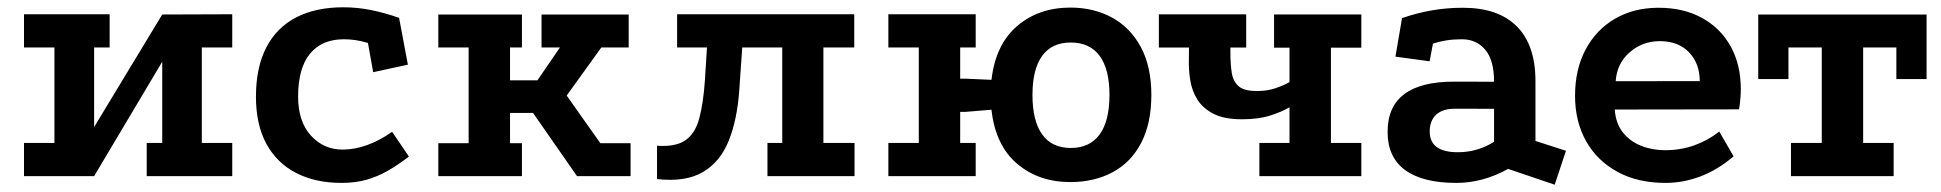

<svg xmlns="http://www.w3.org/2000/svg" viewBox="-20 -488 5379 532"><path d="M46.5 -448.5H283.8V-356.5H240.8V-136L429.5 -447.8L623.5 -448.5V-356.5H539.2V-92H623.5V0H386.5V-92H429.5V-317L240.8 0H46.5V-92H130.8V-356.5H46.5Z M999.5 -369Q981 -374.5 965 -376.9Q949 -379.2 932.8 -379.2Q871.8 -379.2 838.9 -339.1Q806 -299 806 -220.2Q806 -151 841.6 -112.2Q877.2 -73.5 929.2 -73.5Q962.5 -73.5 997.5 -86.1Q1032.5 -98.8 1066.5 -122.8L1113 -54.2Q1083.5 -31.5 1055.2 -15.2Q1027 1 996 9.9Q965 18.8 926 18.8Q853.8 18.8 800.5 -8.8Q747.2 -36.2 718.2 -89.4Q689.2 -142.5 689.2 -220.2Q689.2 -301.2 717.9 -356.5Q746.5 -411.8 800.6 -439.8Q854.8 -467.8 931.5 -467.8Q970.8 -467.8 1008.9 -460Q1047 -452.2 1085.8 -438.5L1110.2 -308.8L1014 -288Z M1194.5 -447.8H1426.2V-356.5H1393.2V-265.5H1469.2L1531.5 -356.5H1480.5V-447.8H1722V-356.5H1646.2L1550.2 -223.2L1643.5 -91.2H1727.2V0H1578.8L1457 -175H1393.2V-91.2H1426.2V0H1194.5V-91.2H1278.5V-356.5H1194.5Z M2106.5 0V-92H2147.5V-356.5H1856.2V-448.5H2347V-356.5H2261.5V-92H2347.8V0ZM1800.5 8.2V-84.2Q1852.2 -80.5 1879.4 -99.5Q1906.5 -118.5 1917.6 -160.2Q1928.8 -202 1933.2 -265.5L1940.2 -377H2038L2028.5 -239.5Q2022.8 -156.5 1999.1 -97.9Q1975.5 -39.2 1927.4 -11.1Q1879.2 17 1800.5 8.2Z M2946 16.5Q2857.8 16.5 2797.9 -34.6Q2738 -85.8 2727.2 -184L2655.2 -178H2640.5V-92H2683.5V0H2441.5V-92H2525.8V-356.5H2441.5V-448.5H2683.5V-356.5H2640.5V-270H2655.2L2727.2 -266.8Q2738.5 -364.5 2798.2 -415.8Q2858 -467 2946 -467Q3010.5 -467 3061.4 -439.2Q3112.2 -411.5 3141.2 -357.4Q3170.2 -303.2 3170.2 -224.8Q3170.2 -146.2 3142 -92.1Q3113.8 -38 3062.9 -10.8Q3012 16.5 2946 16.5ZM2946.8 -78Q2999.8 -78 3027 -115.6Q3054.2 -153.2 3054.2 -225Q3054.2 -296 3027 -333.1Q2999.8 -370.2 2946.8 -370.2Q2894.5 -370.2 2867.6 -333.1Q2840.8 -296 2840.8 -225Q2840.8 -153.2 2867.6 -115.6Q2894.5 -78 2946.8 -78Z M3553 -190.8Q3532 -178.2 3499.6 -167.9Q3467.2 -157.5 3421.2 -157.5Q3371.2 -157.5 3341.8 -173Q3312.2 -188.5 3297.2 -213Q3282.2 -237.5 3277.8 -267Q3273.2 -296.5 3274.2 -324.5L3274.5 -356.2H3191V-448.2H3433V-356.2H3389.2V-343Q3389.2 -309.8 3393.1 -285.7Q3397 -261.7 3412.4 -248.7Q3427.8 -235.8 3462.5 -235.8Q3490.8 -235.8 3513.5 -243.4Q3536.2 -251 3553 -260.5V-356H3510.2V-448H3752V-356H3667.8V-92H3752V0H3469.5V-92H3553Z M4158.8 -20Q4088.5 18.8 4015.5 18.8Q3921.8 18.8 3873.4 -16.8Q3825 -52.2 3824.8 -121.8Q3824.2 -261.8 4008.8 -261.8L4119.8 -261.5Q4119.8 -321.8 4095.1 -350.5Q4070.5 -379.2 4030.8 -379.2Q4007.5 -379.2 3988.2 -376.2Q3969 -373.2 3950.5 -367.2L3941.2 -318.2L3846.5 -331L3864.8 -437.8Q3905 -451.8 3946.4 -459.1Q3987.8 -466.5 4033.8 -466.5Q4131.2 -466.5 4182.9 -414.9Q4234.5 -363.2 4234.5 -263.2V-97.5L4319 -70.2L4287.8 23.8ZM4011.8 -186.8Q3977 -186.8 3959.2 -170.1Q3941.5 -153.5 3941.5 -123.5Q3941.5 -66.2 4019.5 -66.2Q4074.2 -66.2 4119.8 -95.2V-186.5Z M4783.5 -54.8Q4739 -17 4691.4 0.9Q4643.8 18.8 4594.8 18.8Q4518 18.8 4461.9 -11.8Q4405.8 -42.2 4375 -96.6Q4344.2 -151 4344.2 -222.5Q4344.2 -296 4373.5 -350.9Q4402.8 -405.8 4454.9 -436.1Q4507 -466.5 4575.8 -466.5Q4645 -466.5 4696.2 -438.2Q4747.5 -410 4775.5 -359.2Q4803.5 -308.5 4803.5 -241Q4803.5 -229 4802.2 -213.9Q4801 -198.8 4798.5 -185L4454.2 -184.5Q4457 -145.5 4477.1 -120.6Q4497.2 -95.8 4527.8 -83.8Q4558.2 -71.8 4594 -71.8Q4636.2 -71.8 4674.4 -85.2Q4712.5 -98.8 4743.8 -123.5ZM4689.8 -263.2Q4689.5 -312.5 4659.9 -343.2Q4630.2 -374 4579 -374Q4531.2 -374 4495.8 -343.2Q4460.2 -312.5 4456.8 -263Z M4851.8 -447.8H5318.2V-269H5234.5V-356.5H5142.5V-92H5227V0H4942.5V-92H5027.8V-356.5H4935.5V-269H4851.8Z"/></svg>

Font: Podkova VF Beta
Style: Regular
Weight: 400
Designer: Ilya Yudin
Foundry: Cyreal (www.cyreal.org)
Version: Version 2.100